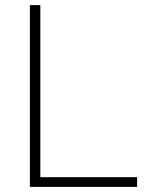

<svg xmlns="http://www.w3.org/2000/svg" viewBox="-20 -732 572 752"><path d="M97 0V-712H138V-38H517V0Z"/></svg>

Font: MuliDisplayVN ExtraLight
Style: Regular
Weight: 200
Designer: Vernon Adams
Foundry: Vernon Adams
Version: Version 2.100